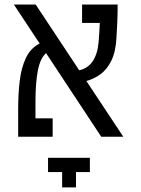

<svg xmlns="http://www.w3.org/2000/svg" viewBox="-20 -606 626 851"><path d="M428.7 0 184.1 -370.6Q157.7 -346.7 147.5 -292Q137.2 -237.3 137.2 -155.8V-81.5H213.4V0H60.5V-124.5Q60.5 -189 67.4 -247.1Q74.2 -305.2 94.7 -348.9Q115.2 -392.6 155.8 -413.1L41.5 -585.9H138.2L331.1 -294.4Q408.7 -311.5 417.5 -424.3Q418.9 -443.4 420.2 -463.6Q421.4 -483.9 422.4 -504.4H343.8V-585.9H501.5Q501.5 -547.4 499.8 -507.6Q498 -467.8 496.1 -437Q492.7 -376 473.4 -336.9Q454.1 -297.9 424.8 -276.6Q395.5 -255.4 362.8 -247.1L526.4 0ZM378.4 93.3V156.7H316.9V224.6H255.4V156.7H192.9V93.3Z"/></svg>

Font: Cascadia Mono NF SemiLight
Style: Regular
Weight: 350
Monospace: yes
Designer: Aaron Bell
Foundry: Saja Typeworks
Version: Version 2404.023; ttfautohint (v1.8.4)